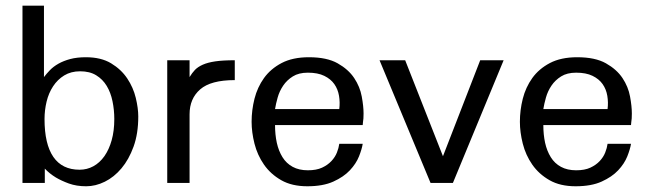

<svg xmlns="http://www.w3.org/2000/svg" viewBox="-20 -648 2302 680"><path d="M469.7 -235.4Q469.7 -174.8 453.1 -128.9Q436.5 -83 410.2 -51.8Q383.8 -20.5 351.1 -4.4Q318.4 11.7 285.2 11.7Q251 11.7 224.1 2Q197.3 -7.8 177.7 -19.5Q155.3 -33.2 138.7 -50.8V0H59.6V-627.9H135.7V-375Q144.5 -386.7 156.7 -399.4Q168.9 -412.1 187 -422.4Q205.1 -432.6 229 -439Q252.9 -445.3 284.2 -445.3Q337.9 -445.3 373.5 -423.8Q409.2 -402.3 430.7 -370.1Q452.1 -337.9 460.9 -301.3Q469.7 -264.6 469.7 -235.4ZM384.8 -226.6Q384.8 -258.8 378.4 -289.6Q372.1 -320.3 357.9 -343.8Q343.8 -367.2 320.8 -381.3Q297.9 -395.5 263.7 -395.5Q231.4 -395.5 207.5 -380.9Q183.6 -366.2 168 -342.3Q152.3 -318.4 145 -288.1Q137.7 -257.8 137.7 -226.6Q137.7 -137.7 168.9 -92.3Q200.2 -46.9 261.7 -46.9Q288.1 -46.9 310.5 -59.1Q333 -71.3 349.6 -94.7Q366.2 -118.2 375.5 -151.4Q384.8 -184.6 384.8 -226.6Z M811.5 -364.3Q726.6 -364.3 689 -331.5Q651.4 -298.8 651.4 -243.2V0H572.3V-434.6H651.4V-375Q660.2 -389.6 670.4 -400.4Q680.7 -411.1 698.2 -418.9Q715.8 -426.8 742.7 -430.7Q769.5 -434.6 811.5 -434.6V-364.3Z M1267.6 -246.1Q1267.6 -236.3 1267.1 -228.5Q1266.6 -220.7 1265.6 -215.8Q1264.6 -210 1264.6 -205.1H954.1Q954.1 -170.9 960.4 -142.1Q966.8 -113.3 980.5 -91.3Q994.1 -69.3 1016.6 -57.1Q1039.1 -44.9 1070.3 -44.9Q1100.6 -44.9 1120.6 -54.2Q1140.6 -63.5 1153.8 -77.6Q1167 -91.8 1173.3 -107.9Q1179.7 -124 1181.6 -138.7H1264.6Q1261.7 -120.1 1251.5 -94.2Q1241.2 -68.4 1219.2 -44.9Q1197.3 -21.5 1160.6 -4.9Q1124 11.7 1068.4 11.7Q1013.7 11.7 976.1 -9.8Q938.5 -31.2 915 -64.9Q891.6 -98.6 881.3 -139.2Q871.1 -179.7 871.1 -216.8Q871.1 -257.8 881.3 -298.3Q891.6 -338.9 915 -371.6Q938.5 -404.3 977.5 -424.8Q1016.6 -445.3 1074.2 -445.3Q1137.7 -445.3 1175.8 -423.8Q1213.9 -402.3 1234.4 -371.6Q1254.9 -340.8 1261.2 -306.2Q1267.6 -271.5 1267.6 -246.1ZM1181.6 -261.7Q1184.6 -285.2 1180.7 -308.6Q1176.8 -332 1164.1 -350.1Q1151.4 -368.2 1128.4 -379.4Q1105.5 -390.6 1070.3 -390.6Q1038.1 -390.6 1017.1 -377.4Q996.1 -364.3 982.9 -344.7Q969.7 -325.2 963.4 -302.7Q957 -280.3 954.1 -261.7Z M1584 0H1504.9L1324.2 -434.6H1415L1548.8 -94.7L1680.7 -434.6H1763.7Z M2217.8 -246.1Q2217.8 -236.3 2217.3 -228.5Q2216.8 -220.7 2215.8 -215.8Q2214.8 -210 2214.8 -205.1H1904.3Q1904.3 -170.9 1910.6 -142.1Q1917 -113.3 1930.7 -91.3Q1944.3 -69.3 1966.8 -57.1Q1989.3 -44.9 2020.5 -44.9Q2050.8 -44.9 2070.8 -54.2Q2090.8 -63.5 2104 -77.6Q2117.2 -91.8 2123.5 -107.9Q2129.9 -124 2131.8 -138.7H2214.8Q2211.9 -120.1 2201.7 -94.2Q2191.4 -68.4 2169.4 -44.9Q2147.5 -21.5 2110.8 -4.9Q2074.2 11.7 2018.6 11.7Q1963.9 11.7 1926.3 -9.8Q1888.7 -31.2 1865.2 -64.9Q1841.8 -98.6 1831.5 -139.2Q1821.3 -179.7 1821.3 -216.8Q1821.3 -257.8 1831.5 -298.3Q1841.8 -338.9 1865.2 -371.6Q1888.7 -404.3 1927.7 -424.8Q1966.8 -445.3 2024.4 -445.3Q2087.9 -445.3 2126 -423.8Q2164.1 -402.3 2184.6 -371.6Q2205.1 -340.8 2211.4 -306.2Q2217.8 -271.5 2217.8 -246.1ZM2131.8 -261.7Q2134.8 -285.2 2130.9 -308.6Q2127 -332 2114.3 -350.1Q2101.6 -368.2 2078.6 -379.4Q2055.7 -390.6 2020.5 -390.6Q1988.3 -390.6 1967.3 -377.4Q1946.3 -364.3 1933.1 -344.7Q1919.9 -325.2 1913.6 -302.7Q1907.2 -280.3 1904.3 -261.7Z"/></svg>

Font: Padauk GrcRegTest
Style: Regular
Weight: 500
Designer: Debbi Hosken
Foundry: SIL
Version: Version 2.0